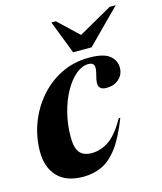

<svg xmlns="http://www.w3.org/2000/svg" viewBox="-112 -814 765 909"><g transform="rotate(-15 271.0 -359.5)"><path d="M344 -496.5Q313 -496.5 283 -471.8Q253 -447 228.2 -403.5Q203.5 -360 188.8 -303.2Q174 -246.5 174 -182.5Q174 -131.5 192.5 -108.2Q211 -85 251.5 -85Q296 -85 336 -112.2Q376 -139.5 417.5 -212L424.5 -211.5Q391 -124.5 354.8 -75.5Q318.5 -26.5 276.8 -6.8Q235 13 185 13Q100.5 13 58 -32.5Q15.5 -78 15.5 -154Q15.5 -225.5 40.2 -292Q65 -358.5 110.5 -411.2Q156 -464 218 -494.5Q280 -525 354.5 -525Q425.5 -525 454.8 -501.2Q484 -477.5 484 -441.5Q484 -408 459.8 -386.5Q435.5 -365 399 -365Q372.5 -365 364 -380Q355.5 -395 366 -433Q376.5 -470.5 370.5 -483.5Q364.5 -496.5 344 -496.5ZM541.5 -732 379.5 -569H289L226 -732H248L346.5 -638.5L512 -732Z"/></g></svg>

Font: Newsreader 72pt
Style: Bold Italic
Weight: 700
Italic angle: -17°
Designer: Hugues Gentile
Foundry: Production Type
Version: Version 1.003; ttfautohint (v1.8.3)